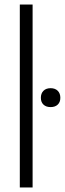

<svg xmlns="http://www.w3.org/2000/svg" viewBox="-20 -828 286 848"><path d="M67.5 0V-808H124V0ZM203.5 -355Q183.5 -355 172 -366Q160.5 -377 160.5 -396Q160.5 -415.5 172 -427Q183.5 -438.5 203.5 -438.5Q223.5 -438.5 235 -427Q246.5 -415.5 246.5 -396Q246.5 -377 235 -366Q223.5 -355 203.5 -355Z"/></svg>

Font: Encode Sans Condensed Condensed Light
Style: Regular
Weight: 300
Width: 3
Designer: Multiple Designers
Foundry: Impallari Type
Version: Version 3.000; ttfautohint (v1.8.3) -l 8 -r 50 -G 200 -x 14 